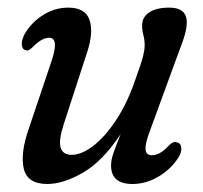

<svg xmlns="http://www.w3.org/2000/svg" viewBox="-20 -462 518 491"><path d="M432 -98Q442 -96.5 443.5 -84.8Q445 -73 436.5 -59.5Q417.5 -29.5 385.5 -10.5Q353.5 8.5 318.5 8.5Q264 8.5 264 -39Q264 -53.5 270.5 -71.8Q277 -90 288.5 -119Q242.5 -49.5 192.2 -20.5Q142 8.5 101 8.5Q50 8.5 40.8 -30.8Q31.5 -70 54 -134L111 -303.5Q132.5 -365.5 105.5 -365.5Q87.5 -365.5 64.5 -342.5Q53 -330.5 46 -333.5Q38 -334.5 36 -345.5Q34 -356.5 42.5 -374Q59 -403.5 89.2 -423Q119.5 -442.5 154.5 -442.5Q198 -442.5 208.8 -411.5Q219.5 -380.5 203.5 -330.5L143.5 -146Q129.5 -103.5 135 -84.8Q140.5 -66 163.5 -66Q188.5 -66 218.8 -89.2Q249 -112.5 277.8 -156.2Q306.5 -200 327 -261Q341.5 -301 345.8 -318Q350 -335 350 -346Q350 -360 346.8 -371.5Q343.5 -383 343.5 -397Q343.5 -418.5 361.8 -430.5Q380 -442.5 413 -442.5Q448.5 -442.5 455.8 -418.8Q463 -395 442.5 -343.5L364.5 -130.5Q351 -95.5 352.2 -80.2Q353.5 -65 368 -65Q377.5 -65 388 -70.2Q398.5 -75.5 413.5 -91.5Q424.5 -101.5 432 -98Z"/></svg>

Font: Fraunces 144pt S100
Style: Italic
Weight: 400
Italic angle: -16°
Version: Version 1.000; ttfautohint (v1.8.3)